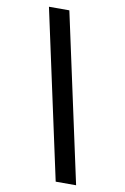

<svg xmlns="http://www.w3.org/2000/svg" viewBox="-103 -882 706 1084"><g transform="rotate(10 250.0 -340.0)"><path d="M296 143 87 -823H204L413 143Z"/></g></svg>

Font: Iosevka Slab Oblique
Style: Bold
Weight: 700
Italic angle: -9°
Monospace: yes
Designer: Belleve Invis
Foundry: Belleve Invis
Version: Version 11.1.1; ttfautohint (v1.8.3)